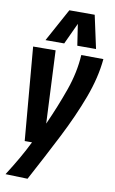

<svg xmlns="http://www.w3.org/2000/svg" viewBox="-107 -844 663 1111"><g transform="rotate(10 225.0 -288.0)"><path d="M320 -546 450 -545Q440 -435 395 -314.5Q350 -194 282.5 -62Q215 70 138 213L8 209Q45 151 74 100.5Q103 50 127 1H84L37 -546L169 -547L189 -120Q239 -231 276.5 -337Q314 -443 320 -546ZM101 -595 207 -789H356L398 -595H288L269 -720L211 -595Z"/></g></svg>

Font: Georama SemiCondensed
Style: Bold Italic
Weight: 700
Width: 4
Italic angle: -9°
Designer: Jean-Baptiste Levee
Foundry: Production Type
Version: Version 1.000